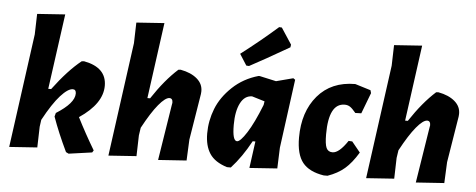

<svg xmlns="http://www.w3.org/2000/svg" viewBox="-50 -858 2460 993"><g transform="rotate(5 1180.5 -361.5)"><path d="M373 -471Q490 -449 490 -354Q490 -261 371 -181Q413 -98 462 -16L455 -5L334 12L320 5Q274 -91 245 -173L250 -192Q344 -251 344 -301Q344 -322 327 -322Q302 -322 263.5 -279.5Q225 -237 178 -150L173 -114L170 -6L25 4L106 -587L109 -694L254 -704L200 -313H215Q292 -416 360 -470Z M874 -471Q928 -461 959.5 -434Q991 -407 990 -368L989 -355L950 -115L945 -6L798 4L844 -286L846 -297Q846 -320 829 -320Q808 -320 773 -278Q738 -236 694 -154L688 -114L685 -6L540 4L621 -587L624 -694L769 -704L715 -310H729Q795 -410 862 -470Z M1362 -735 1376 -734 1431 -650 1429 -636Q1294 -558 1224 -521L1210 -522L1173 -580Q1275 -658 1362 -735ZM1278 -474H1284L1370 -455L1458 -478L1468 -471L1420 -114L1416 -6L1272 4L1291 -135H1277Q1231 -50 1176 10H1156Q1092 -10 1065.5 -50.5Q1039 -91 1039 -155Q1039 -221 1063.5 -283.5Q1088 -346 1144 -399Q1200 -452 1278 -474ZM1172 -211Q1172 -128 1196 -128Q1213 -128 1246 -179.5Q1279 -231 1317 -327L1320 -346L1254 -366Q1215 -366 1193.5 -324Q1172 -282 1172 -211Z M1780 -476 1861 -451 1865 -436 1824 -328 1793 -327Q1774 -350 1762 -357.5Q1750 -365 1735 -365Q1652 -365 1652 -204Q1652 -153 1661 -133.5Q1670 -114 1693 -114Q1727 -114 1771 -180L1790 -179L1834 -125Q1801 -70 1765.5 -39.5Q1730 -9 1678 9H1658Q1582 -3 1548 -45.5Q1514 -88 1514 -175Q1514 -309 1585 -392.5Q1656 -476 1780 -476Z M2212 -471Q2266 -461 2297.5 -434Q2329 -407 2328 -368L2327 -355L2288 -115L2283 -6L2136 4L2182 -286L2184 -297Q2184 -320 2167 -320Q2146 -320 2111 -278Q2076 -236 2032 -154L2026 -114L2023 -6L1878 4L1959 -587L1962 -694L2107 -704L2053 -310H2067Q2133 -410 2200 -470Z"/></g></svg>

Font: Alegreya Sans SC ExtraBold
Style: Italic
Weight: 800
Italic angle: -7°
Designer: Juan Pablo del Peral
Foundry: Huerta Tipografica
Version: Version 2.007